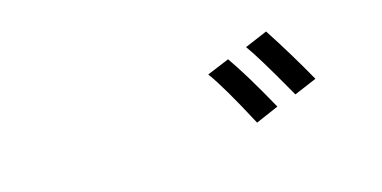

<svg xmlns="http://www.w3.org/2000/svg" viewBox="-39 -916 1078 542"><g transform="rotate(-15 500.0 -645.0)"><path d="M786 -573 778 -587Q712 -703 686 -738L752 -766Q803 -688 852 -601ZM661 -524Q597 -645 563 -691L628 -718Q667 -663 728 -553Z"/></g></svg>

Font: LXGW 975 Gothic SC
Style: Regular
Weight: 400
Version: Version 2.01;February 25, 2021